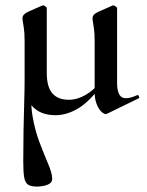

<svg xmlns="http://www.w3.org/2000/svg" viewBox="-20 -415 542 710"><path d="M185 11Q131 11 101 -20.5Q71 -52 71 -115V-263Q71 -294 68 -312.5Q65 -331 63.5 -341.5Q62 -352 66.5 -358.5Q71 -365 85 -372L135 -394Q140 -397 146.5 -392.5Q153 -388 153 -384V-145Q153 -94 173.5 -70Q194 -46 235 -46Q265 -46 296.5 -64Q328 -82 351 -113L356 -101Q313 -41 270.5 -15Q228 11 185 11ZM117 275Q95 275 84 268Q73 261 69.5 241Q66 221 66 183Q66 125 67 68.5Q68 12 69.5 -36Q71 -84 71 -115L101 -103Q91 -42 100 12.5Q109 67 126.5 112.5Q144 158 158.5 192Q173 226 173 246Q173 258 163.5 264Q154 270 141 272.5Q128 275 117 275ZM375 6Q368 9 357.5 0.5Q347 -8 338.5 -27.5Q330 -47 330 -75V-263Q330 -294 327 -312.5Q324 -331 322.5 -341.5Q321 -352 325.5 -358.5Q330 -365 345 -372L395 -394Q399 -397 406 -392.5Q413 -388 413 -384V-109Q413 -67 430 -56Q447 -45 487 -63Q491 -65 493.5 -59.5Q496 -54 494 -52Z"/></svg>

Font: Cormorant SemiBold
Style: Regular
Weight: 600
Designer: Christian Thalmann (Catharsis Fonts)
Foundry: Catharsis Fonts
Version: Version 4.000